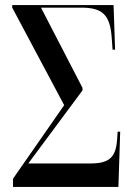

<svg xmlns="http://www.w3.org/2000/svg" viewBox="-20 -734 526 754"><path d="M31 0H445L452 -217H442L440 -187C435 -115 409 -92 333 -92H91L304 -379V-389L141 -704H299C384 -704 413 -675 419 -582L422 -539H432L426 -714H28V-704L232 -321L31 -32Z"/></svg>

Font: Noto Serif Display ExtraCondensed
Style: Regular
Weight: 400
Width: 2
Designer: Monotype Design Team
Foundry: Monotype Imaging Inc.
Version: Version 2.009